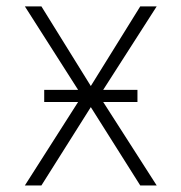

<svg xmlns="http://www.w3.org/2000/svg" viewBox="-20 -565 553 585"><path d="M106.2 -545.5H55.8L218 -291.2H114.7V-254.3H218L55.8 0H106.2L256.7 -238.6L407.3 0H457.4L294.4 -254.3H398.8V-291.2H294.4L457.4 -545.5H407.3L256.7 -302.9Z"/></svg>

Font: Karasuma Gothic
Style: Thin
Weight: 200
Designer: Rasmus Andersson / Ryoko Ishizuka
Foundry: rsms
Version: Version 1.00